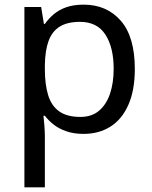

<svg xmlns="http://www.w3.org/2000/svg" viewBox="-20 -566 655 826"><path d="M340 -546Q439 -546 499.5 -477Q560 -408 560 -269Q560 -178 532.5 -115.5Q505 -53 455.5 -21.5Q406 10 339 10Q298 10 266 -1Q234 -12 211.5 -29.5Q189 -47 173 -68H167Q169 -51 171 -25Q173 1 173 20V240H85V-536H157L169 -463H173Q189 -486 211.5 -505Q234 -524 265.5 -535Q297 -546 340 -546ZM324 -472Q270 -472 237 -451.5Q204 -431 189 -390Q174 -349 173 -286V-269Q173 -203 187 -157Q201 -111 234.5 -87Q268 -63 326 -63Q375 -63 406.5 -90Q438 -117 453.5 -163.5Q469 -210 469 -270Q469 -362 433.5 -417Q398 -472 324 -472Z"/></svg>

Font: lsinhala15
Style: Book
Weight: 400
Designer: Jelle Bosma - Monotype Design Team
Foundry: Monotype Imaging Inc.
Version: Version 2.003